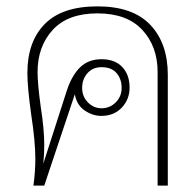

<svg xmlns="http://www.w3.org/2000/svg" viewBox="-20 -583 613 603"><path d="M91 -83Q91 -139 78 -223Q66 -309 66 -354Q66 -452 120.5 -507.5Q175 -563 286 -563Q397 -563 452 -505Q507 -447 507 -348V0H475V-357Q475 -437 427 -489Q379 -541 286 -541Q193 -541 145.5 -489Q98 -437 98 -357Q98 -319 108 -247Q119 -177 119 -127Q119 -99 116 -69L190 -299Q206 -347 232 -372Q258 -397 299 -397Q341 -397 364 -372.5Q387 -348 387 -308Q387 -271 362.5 -245Q338 -219 298 -219Q271 -219 246 -236Q221 -253 215 -287L119 0H85Q91 -45 91 -83ZM362 -307Q362 -335 346 -353.5Q330 -372 299 -372Q271 -372 254.5 -353Q238 -334 238 -307Q238 -280 256 -261.5Q274 -243 299 -243Q325 -243 343.5 -261.5Q362 -280 362 -307Z"/></svg>

Font: Taviraj Thin
Style: Regular
Weight: 100
Designer: Katatrad Team
Foundry: CadsonDemak
Version: Version 1.030